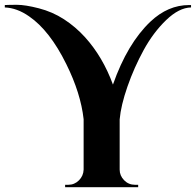

<svg xmlns="http://www.w3.org/2000/svg" viewBox="-87 -779 815 799"><path d="M-67 -758Q-51 -759 -16.5 -759Q18 -759 74.5 -744.5Q131 -730 179 -699Q227 -668 267 -624Q341 -542 383 -427Q443 -598 539 -689Q612 -758 700 -758Q704 -758 708 -758V-748Q658 -747 604.5 -695.5Q551 -644 511 -571Q471 -498 443.5 -419Q416 -340 411 -282V-73Q411 -48 429.5 -29Q448 -10 475 -10H488V0H184V-10H197Q223 -10 241.5 -28.5Q260 -47 261 -73V-283Q249 -391 189 -512Q120 -652 34 -711Q-16 -746 -67 -748Z"/></svg>

Font: Cinzel Decorative
Style: Bold
Weight: 700
Version: Version 1.002;PS 001.002;hotconv 1.0.56;makeotf.lib2.0.21325